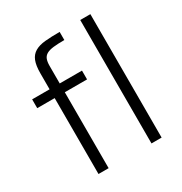

<svg xmlns="http://www.w3.org/2000/svg" viewBox="-172 -872 951 1001"><g transform="rotate(-30 303.0 -371.5)"><path d="M28 0ZM133 0V-457H28V-510H133V-606Q133 -653 144 -680.5Q155 -708 179 -722Q203 -736 240 -739.5Q277 -743 328 -743V-694Q288 -694 262 -691Q236 -688 221 -679.5Q206 -671 200 -655.5Q194 -640 194 -616V-510H328V-457H194V0ZM452 0V-743H513V0Z"/></g></svg>

Font: Azeri Sans Light
Style: Regular
Weight: 300
Designer: Hector Gatti & Omnibus-Type (original fonts) / Cristiano Sobral (main changes and remastering)
Version: Version 1.000; ttfautohint (v1.6)